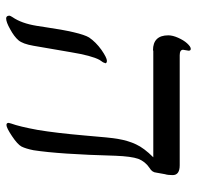

<svg xmlns="http://www.w3.org/2000/svg" viewBox="-28 -599 641 625"><g transform="rotate(90 292.5 -286.5)"><path d="M145 -465 144 -464Q95 -464 95 -514Q95 -528 103 -546Q111 -564 121 -575Q132 -587 139 -587Q145 -587 145 -580L142 -562Q142 -551 160 -551H518Q550 -551 550 -528Q550 -512 547 -503L542 -475Q541 -461 527 -453Q506 -439 497 -416Q489 -393 487 -342Q482 -159 469 -75Q464 -50 457 -36Q450 -23 423 -5Q396 13 387 13Q380 13 380 6L382 -2Q392 -29 403 -89Q413 -149 421 -241Q428 -327 432 -349Q438 -384 450 -409Q462 -435 492 -465ZM186 -308H185Q185 -303 175 -290Q161 -264 150 -197L129 -75Q123 -40 111 -26Q99 -12 75 1Q52 14 40 14Q31 14 31 3Q31 1 36 -7Q56 -36 64 -85L68 -111Q85 -228 102 -256Q117 -278 142 -296Q168 -314 178 -314Q186 -314 186 -308Z"/></g></svg>

Font: Libra Serif Modern
Style: Italic
Weight: 400
Italic angle: -12°
Designer: Stefan Peev, Context Ltd
Foundry: Stefan Peev, Context Ltd
Version: Version 1.000